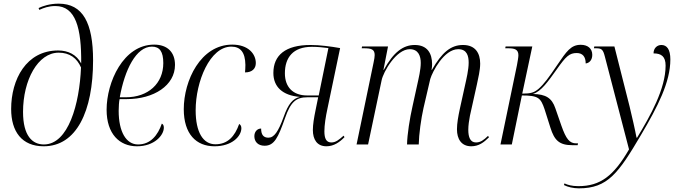

<svg xmlns="http://www.w3.org/2000/svg" viewBox="-20 -790 3705 1050"><path d="M219 10C398 10 489 -181 489 -460C489 -665 433 -770 301 -770C252 -770 214 -757 191 -746L195 -736C219 -747 246 -757 283 -757C394 -757 426 -636 424 -443C399 -491 353 -514 298 -514C123 -514 41 -355 41 -194C41 -71 99 10 219 10ZM220 0C157 0 106 -47 106 -178C106 -352 187 -502 301 -502C361 -502 401 -472 423 -421C415 -222 354 0 220 0Z M729 10C824 10 876 -50 876 -92C876 -105 871 -111 865 -114C843 -50 803 0 735 0C670 0 629 -69 629 -184C629 -205 631 -236 634 -248H673C822 -248 937 -323 937 -435C937 -505 895 -546 823 -546C654 -546 563 -340 563 -190C563 -57 634 10 729 10ZM668 -258H635C662 -408 724 -535 811 -535C853 -535 873 -508 873 -445C873 -333 790 -258 668 -258Z M1153 10C1249 10 1300 -45 1300 -89C1300 -101 1295 -108 1288 -112C1264 -44 1225 -1 1158 -1C1091 -1 1050 -66 1050 -187C1050 -344 1128 -535 1245 -535C1295 -535 1321 -504 1322 -435C1322 -420 1321 -406 1320 -394C1358 -394 1379 -414 1379 -445C1379 -495 1338 -546 1250 -546C1077 -546 985 -349 985 -193C985 -57 1053 10 1153 10Z M1765 10C1806 10 1838 -13 1864 -40L1859 -48C1833 -25 1816 -11 1792 -11C1764 -11 1754 -33 1754 -72C1754 -106 1761 -151 1771 -197L1840 -527C1790 -536 1728 -544 1678 -544C1541 -544 1475 -488 1475 -391C1475 -316 1524 -268 1620 -260C1582 -251 1557 -224 1531 -150C1502 -70 1479 -37 1448 -37C1421 -37 1408 -53 1408 -87C1387 -87 1371 -70 1371 -45C1371 -16 1390 7 1427 7C1480 7 1501 -37 1539 -145C1570 -234 1600 -258 1661 -258H1720L1706 -189C1697 -145 1691 -109 1691 -79C1691 -27 1714 10 1765 10ZM1659 -268C1582 -268 1538 -314 1538 -389C1538 -475 1582 -534 1686 -534C1713 -534 1749 -531 1776 -527L1723 -268Z M2557 10C2598 10 2626 -11 2654 -39L2649 -47C2625 -24 2608 -11 2583 -11C2551 -11 2541 -41 2541 -80C2541 -103 2545 -132 2550 -157L2588 -328C2595 -362 2606 -406 2606 -442C2606 -499 2580 -544 2512 -544C2446 -544 2397 -504 2342 -408H2340C2342 -418 2343 -429 2343 -439C2343 -497 2318 -544 2248 -544C2185 -544 2132 -505 2079 -408H2077L2102 -536H1960L1958 -526H1971C2011 -526 2029 -520 2029 -489C2029 -481 2027 -465 2023 -448L1930 0H1993L2067 -351C2076 -396 2146 -521 2221 -521C2269 -521 2281 -482 2281 -446C2281 -409 2270 -364 2261 -323L2236 -209C2221 -143 2207 -55 2206 0H2270C2271 -55 2283 -142 2296 -199L2333 -358C2345 -398 2408 -521 2486 -521C2535 -521 2543 -482 2543 -447C2543 -409 2531 -359 2523 -323L2495 -196C2486 -154 2479 -115 2479 -83C2479 -30 2503 10 2557 10Z M3110 4H3139L3141 -6H3131C3095 -6 3076 -29 3050 -103L3017 -198C2998 -254 2965 -275 2894 -276C2940 -290 2977 -344 3025 -411C3075 -482 3094 -500 3134 -500C3166 -500 3183 -480 3183 -443C3203 -445 3219 -462 3219 -490C3219 -525 3194 -545 3156 -545C3102 -545 3078 -509 3027 -434C2982 -367 2954 -329 2925 -304C2901 -284 2884 -278 2836 -278L2891 -536H2745L2743 -526H2759C2794 -526 2815 -520 2815 -488C2815 -476 2811 -455 2807 -433L2717 0H2779L2834 -268C2925 -268 2937 -254 2958 -193L2990 -92C3012 -22 3039 4 3110 4Z M3146 240C3303 240 3362 158 3486 -53C3577 -207 3646 -341 3646 -465C3646 -520 3627 -544 3597 -544C3574 -544 3554 -527 3554 -498C3597 -498 3620 -481 3620 -431C3620 -305 3537 -157 3464 -37H3461C3454 -76 3435 -159 3423 -208L3340 -536H3230L3228 -526H3239C3271 -526 3278 -519 3288 -480L3420 27C3336 172 3263 228 3143 228C3107 228 3084 221 3067 213L3064 222C3085 233 3116 240 3146 240Z"/></svg>

Font: Noto Serif Display SemiCondensed Light
Style: Italic
Weight: 300
Width: 4
Italic angle: -12°
Designer: Monotype Design Team
Foundry: Monotype Imaging Inc.
Version: Version 2.009